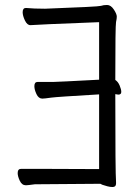

<svg xmlns="http://www.w3.org/2000/svg" viewBox="-20 -734 540 771"><path d="M432 17Q422 17 411 14Q400 11 391 8L383 4L120 6Q91 10 84 10Q68 10 59.5 -8Q51 -26 51 -39Q51 -56 65 -56H129Q144 -56 378 -55V-355Q207 -345 186 -342Q158 -338 150 -338Q135 -338 126.5 -356Q118 -374 118 -388Q118 -405 131 -405H195Q209 -405 378 -414V-645Q120 -635 102 -633Q89 -633 80 -652Q71 -671 71 -685Q71 -702 84 -702Q116 -699 161 -699Q376 -707 385.5 -710.5Q395 -714 410 -714Q425 -714 437 -696Q449 -678 449 -667Q449 -659 446 -645.5Q443 -632 443 -413Q454 -406 460.5 -390.5Q467 -375 467 -365Q467 -354 455 -354L443 -356Q443 -39 446 -3V3Q446 17 432 17Z"/></svg>

Font: LXGW WenKai Mono TC
Style: Regular
Weight: 400
Designer: LXGW / Fontworks Inc.
Foundry: LXGW / Fontworks Inc.
Version: Version 1.330